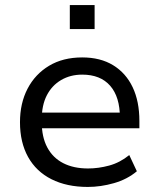

<svg xmlns="http://www.w3.org/2000/svg" viewBox="-20 -730 629 759"><path d="M327 9Q244 9 183.5 -21.5Q123 -52 91 -109.5Q59 -167 59 -247Q59 -322 89 -379.5Q119 -437 174 -470Q229 -503 305 -503Q377 -503 427.5 -472Q478 -441 504.5 -385Q531 -329 531 -252V-223H126V-285H473L454 -265Q454 -347 415.5 -391Q377 -435 305 -435Q258 -435 221.5 -413.5Q185 -392 165 -353Q145 -314 145 -258V-248Q145 -188 167 -147Q189 -106 230 -85Q271 -64 328 -64Q369 -64 411.5 -75.5Q454 -87 491 -117L521 -53Q483 -21 430.5 -6Q378 9 327 9ZM256 -615V-710H354V-615Z"/></svg>

Font: Nunito Sans 8pt
Style: Regular
Weight: 400
Version: Version 3.101;gftools[0.9.27]